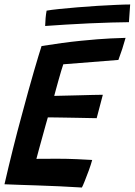

<svg xmlns="http://www.w3.org/2000/svg" viewBox="-21 -831 601 857"><path d="M344.5 6Q293 3 243.5 0.5Q194 -2 141.5 -3.5Q107 -4.5 70.2 -5.8Q33.5 -7 -1 -8.5Q17.5 -89 36.8 -166.2Q56 -243.5 75 -312.5Q107 -432.5 130.5 -513Q154 -593.5 164.5 -625.5Q260 -641 340 -649Q420 -657 473 -659.5Q526 -662 539.5 -662Q532.5 -636.5 524.8 -613Q517 -589.5 507.5 -563.5L261.5 -544Q258 -534 252.2 -514.8Q246.5 -495.5 240.2 -473.2Q234 -451 228.8 -432Q223.5 -413 221 -403Q235 -403.5 264 -404Q293 -404.5 326.8 -405.5Q360.5 -406.5 390.8 -407.2Q421 -408 438 -408L410.5 -303.5Q403.5 -303.5 382 -304Q360.5 -304.5 332.2 -305Q304 -305.5 275.2 -306Q246.5 -306.5 224 -306.8Q201.5 -307 192.5 -307Q190 -299 183.5 -275.5Q177 -252 168.8 -222.2Q160.5 -192.5 153 -165Q145.5 -137.5 141.5 -122Q151 -122 179.2 -122.2Q207.5 -122.5 234 -122.5Q279 -122.5 323.2 -120.5Q367.5 -118.5 390.5 -117Q385 -96.5 375.5 -70.5Q366 -44.5 357.2 -22.8Q348.5 -1 344.5 6ZM554.5 -732Q523.5 -732 477 -730.5Q430.5 -729 377.5 -726.8Q324.5 -724.5 273 -721.2Q221.5 -718 180.5 -715Q181 -732 182.5 -749.8Q184 -767.5 187 -783.5Q206.5 -787 242.8 -790.8Q279 -794.5 323.2 -798.2Q367.5 -802 413 -804.8Q458.5 -807.5 497.2 -809.2Q536 -811 560 -811Z"/></svg>

Font: Grandstander Medium
Style: Italic
Weight: 500
Italic angle: -15°
Designer: Tyler Finck
Foundry: Etcetera Type Co
Version: Version 1.200; ttfautohint (v1.8.3)